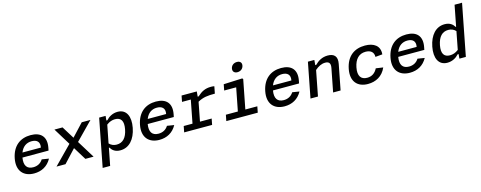

<svg xmlns="http://www.w3.org/2000/svg" viewBox="-34 -1672 6899 2754"><g transform="rotate(-15 3416.0 -295.0)"><path d="M56 -268.5C21 -89 115.5 12 271 12C380.5 12 473.5 -35.5 529.5 -138.5L426 -155C392 -101 341.5 -77 281 -77C188.5 -77 146.5 -136 166 -251.5H553.5L561.5 -291.5C591.5 -447.5 514.5 -532.5 361 -532.5C207 -532.5 90.5 -447 56 -268.5ZM185 -321.5C217.5 -404.5 277 -444 353 -444C428.5 -444 475.5 -406 458.5 -321.5Z M713 -520.5 868 -268 604.5 0H738L915.5 -191L1033 0H1155L994 -261L1248 -520.5H1118.5L947 -337L833.5 -520.5Z M1804.5 -254C1836 -416 1784 -532.5 1653 -532.5C1579.5 -532.5 1520.5 -497.5 1481.5 -453.5H1466.5L1472.5 -520.5H1377L1239 190H1350L1400 -67H1407C1434 -23 1475 12 1551.5 12C1681.5 12 1772.5 -89 1804.5 -254ZM1411.5 -127.5 1463.5 -393.5C1506.5 -426.5 1548.5 -439.5 1589.5 -439.5C1679 -439.5 1716 -381.5 1692.5 -261.5C1669 -139 1610 -81 1522 -81C1481.5 -81 1443.5 -94 1411.5 -127.5Z M1916 -268.5C1881 -89 1975.5 12 2131 12C2240.5 12 2333.5 -35.5 2389.5 -138.5L2286 -155C2252 -101 2201.5 -77 2141 -77C2048.5 -77 2006.5 -136 2026 -251.5H2413.5L2421.5 -291.5C2451.5 -447.5 2374.5 -532.5 2221 -532.5C2067 -532.5 1950.5 -447 1916 -268.5ZM2045 -321.5C2077.5 -404.5 2137 -444 2213 -444C2288.5 -444 2335.5 -406 2318.5 -321.5Z M2827 -520.5H2601L2583.5 -430.5H2714L2648 -90H2517.5L2500 0H2915L2932.5 -90H2759L2813.5 -371.5C2895.5 -416.5 2960 -423 3069 -423L3089.5 -527.5C3074.5 -531 3059 -532.5 3040 -532.5C2952 -532.5 2896.5 -502 2834.5 -445H2820Z M3126 0H3593L3610.5 -90H3432.5L3516 -519L3505 -532.5L3227 -520.5L3210 -431.5H3388L3321.5 -90H3143.5ZM3463 -636C3509.5 -636 3546.5 -664 3555 -708.5C3564 -753 3537.5 -780 3491 -780C3445 -780 3408 -753 3399 -708.5C3390.5 -664 3417 -636 3463 -636Z M3776 -268.5C3741 -89 3835.5 12 3991 12C4100.5 12 4193.5 -35.5 4249.5 -138.5L4146 -155C4112 -101 4061.5 -77 4001 -77C3908.5 -77 3866.5 -136 3886 -251.5H4273.5L4281.5 -291.5C4311.5 -447.5 4234.5 -532.5 4081 -532.5C3927 -532.5 3810.5 -447 3776 -268.5ZM3905 -321.5C3937.5 -404.5 3997 -444 4073 -444C4148.5 -444 4195.5 -406 4178.5 -321.5Z M4823 0 4896 -376C4917.5 -486.5 4864.5 -532.5 4773 -532.5C4688 -532.5 4626.5 -492.5 4580.5 -445H4566L4572.5 -520.5H4477L4376 0H4487L4559.5 -375C4606 -415.5 4656 -442.5 4711.5 -442.5C4759.5 -442.5 4794 -422.5 4779.5 -347L4712 0Z M5499.5 -161 5392.5 -176.5C5360.5 -112.5 5310.5 -77 5240.5 -77C5149 -77 5103.5 -136.5 5128 -261C5151 -379.5 5213.5 -444 5311.5 -444C5384 -444 5433 -409 5430.5 -336L5535 -345.5C5548 -472.5 5454.5 -532.5 5325.5 -532.5C5171 -532.5 5052 -453 5016 -268.5C4981 -89 5072.5 12 5228.5 12C5345 12 5447 -40.5 5499.5 -161Z M5636 -268.5C5601 -89 5695.5 12 5851 12C5960.5 12 6053.5 -35.5 6109.5 -138.5L6006 -155C5972 -101 5921.5 -77 5861 -77C5768.5 -77 5726.5 -136 5746 -251.5H6133.5L6141.5 -291.5C6171.5 -447.5 6094.5 -532.5 5941 -532.5C5787 -532.5 5670.5 -447 5636 -268.5ZM5765 -321.5C5797.5 -404.5 5857 -444 5933 -444C6008.5 -444 6055.5 -406 6038.5 -321.5Z M6256 -266.5C6224.5 -104.5 6276 12.5 6407.5 12.5C6481 12.5 6540 -22.5 6578.5 -66.5H6593L6587.5 0H6683L6831.5 -765H6720.5L6660 -453.5H6653.5C6626.5 -497.5 6585 -532 6508.5 -532C6379 -532 6288 -431.5 6256 -266.5ZM6367.5 -259C6391.5 -381.5 6450.5 -439.5 6538.5 -439.5C6578.5 -439.5 6616.5 -427 6648.5 -393L6597 -127C6553.5 -93.5 6512 -81 6471 -81C6381.5 -81 6344.5 -139 6367.5 -259Z"/></g></svg>

Font: Monaspace Neon Medium
Style: Italic
Weight: 500
Italic angle: -11°
Designer: Riley Cran & the Lettermatic Team
Foundry: Lettermatic
Version: Version 1.200 (Monaspace Neon)